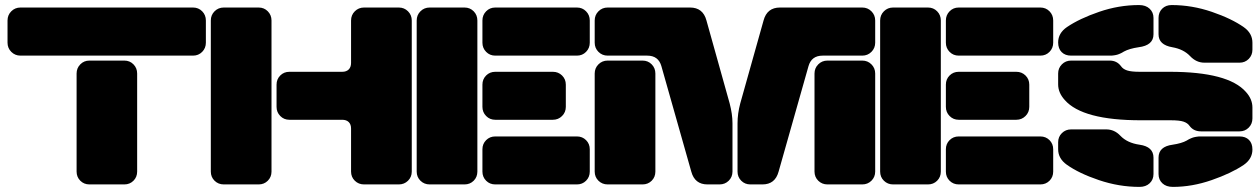

<svg xmlns="http://www.w3.org/2000/svg" viewBox="-20 -730 4987 760"><path d="M744.1 -509.8H61Q39.6 -509.8 24.7 -524.7Q9.8 -539.6 9.8 -561V-648.9Q9.8 -670.4 24.7 -685.3Q39.6 -700.2 61 -700.2H744.1Q765.6 -700.2 780.3 -685.3Q794.9 -670.4 794.9 -648.9V-561Q794.9 -539.6 780.3 -524.7Q765.6 -509.8 744.1 -509.8ZM472.2 0H334Q312.5 0 297.9 -14.6Q283.2 -29.3 283.2 -50.8V-439Q283.2 -460.4 297.9 -475.3Q312.5 -490.2 334 -490.2H472.2Q493.7 -490.2 508.3 -475.3Q522.9 -460.4 522.9 -439V-50.8Q522.9 -29.3 508.3 -14.6Q493.7 0 472.2 0Z M1054.7 -648.9V-50.8Q1054.7 -29.3 1040 -14.6Q1025.4 0 1003.9 0H865.7Q844.2 0 829.3 -14.6Q814.5 -29.3 814.5 -50.8V-648.9Q814.5 -670.4 829.3 -685.3Q844.2 -700.2 865.7 -700.2H1003.9Q1025.4 -700.2 1040 -685.3Q1054.7 -670.4 1054.7 -648.9ZM1125.5 -445.8H1334.5Q1351.1 -445.8 1360.4 -455.1Q1369.6 -464.4 1369.6 -481V-648.9Q1369.6 -670.4 1384.5 -685.3Q1399.4 -700.2 1420.9 -700.2H1558.6Q1580.1 -700.2 1595 -685.3Q1609.9 -670.4 1609.9 -648.9V-50.8Q1609.9 -29.3 1595 -14.6Q1580.1 0 1558.6 0H1420.9Q1399.4 0 1384.5 -14.6Q1369.6 -29.3 1369.6 -50.8V-221.2Q1369.6 -237.8 1360.4 -246.8Q1351.1 -255.9 1334.5 -255.9H1125.5Q1104 -255.9 1089.4 -270.8Q1074.7 -285.6 1074.7 -307.1V-395Q1074.7 -416.5 1089.4 -431.2Q1104 -445.8 1125.5 -445.8Z M1818.8 0H1680.7Q1659.2 0 1644.3 -14.6Q1629.4 -29.3 1629.4 -50.8V-648.9Q1629.4 -670.4 1644.3 -685.3Q1659.2 -700.2 1680.7 -700.2H1818.8Q1840.3 -700.2 1855 -685.3Q1869.6 -670.4 1869.6 -648.9V-50.8Q1869.6 -29.3 1855 -14.6Q1840.3 0 1818.8 0ZM2263.7 -509.8H1940.4Q1918.9 -509.8 1904.3 -524.7Q1889.6 -539.6 1889.6 -561V-648.9Q1889.6 -670.4 1904.3 -685.3Q1918.9 -700.2 1940.4 -700.2H2263.7Q2285.2 -700.2 2299.8 -685.3Q2314.5 -670.4 2314.5 -648.9V-561Q2314.5 -539.6 2299.8 -524.7Q2285.2 -509.8 2263.7 -509.8ZM2168.5 -255.9H1940.4Q1918.9 -255.9 1904.3 -270.8Q1889.6 -285.6 1889.6 -307.1V-395Q1889.6 -416.5 1904.3 -431.2Q1918.9 -445.8 1940.4 -445.8H2168.5Q2189.9 -445.8 2204.8 -431.2Q2219.7 -416.5 2219.7 -395V-307.1Q2219.7 -285.6 2204.8 -270.8Q2189.9 -255.9 2168.5 -255.9ZM2263.7 0H1940.4Q1918.9 0 1904.3 -14.6Q1889.6 -29.3 1889.6 -50.8V-139.2Q1889.6 -160.6 1904.3 -175.3Q1918.9 -189.9 1940.4 -189.9H2263.7Q2285.2 -189.9 2299.8 -175.3Q2314.5 -160.6 2314.5 -139.2V-50.8Q2314.5 -29.3 2299.8 -14.6Q2285.2 0 2263.7 0Z M2385.3 -700.2H2711.4Q2762.7 -700.2 2776.4 -648.9L2868.2 -320.8Q2879.4 -278.3 2879.4 -242.2V-50.8Q2879.4 -29.3 2864.5 -14.6Q2849.6 0 2828.1 0H2780.3Q2730 0 2716.3 -50.8L2598.1 -467.8Q2586.4 -509.8 2542 -509.8H2385.3Q2363.8 -509.8 2348.9 -524.7Q2334 -539.6 2334 -561V-648.9Q2334 -670.4 2348.9 -685.3Q2363.8 -700.2 2385.3 -700.2ZM3067.4 -700.2H3393.1Q3414.6 -700.2 3429.4 -685.3Q3444.3 -670.4 3444.3 -648.9V-561Q3444.3 -539.6 3429.4 -524.7Q3414.6 -509.8 3393.1 -509.8H3236.3Q3191.9 -509.8 3180.2 -467.8L3062 -50.8Q3048.3 0 2998 0H2950.2Q2928.7 0 2914.1 -14.6Q2899.4 -29.3 2899.4 -50.8V-242.2Q2899.4 -280.3 2910.2 -320.8L3002.4 -648.9Q3016.1 -700.2 3067.4 -700.2ZM2574.2 -439V-50.8Q2574.2 -29.3 2559.6 -14.6Q2544.9 0 2523.4 0H2385.3Q2363.8 0 2348.9 -14.6Q2334 -29.3 2334 -50.8V-439Q2334 -460.4 2348.9 -475.3Q2363.8 -490.2 2385.3 -490.2H2523.4Q2544.9 -490.2 2559.6 -475.3Q2574.2 -460.4 2574.2 -439ZM3204.1 -50.8V-439Q3204.1 -460.4 3219 -475.3Q3233.9 -490.2 3255.4 -490.2H3393.1Q3414.6 -490.2 3429.4 -475.3Q3444.3 -460.4 3444.3 -439V-50.8Q3444.3 -29.3 3429.4 -14.6Q3414.6 0 3393.1 0H3255.4Q3233.9 0 3219 -14.6Q3204.1 -29.3 3204.1 -50.8Z M3653.3 0H3515.1Q3493.7 0 3478.8 -14.6Q3463.9 -29.3 3463.9 -50.8V-648.9Q3463.9 -670.4 3478.8 -685.3Q3493.7 -700.2 3515.1 -700.2H3653.3Q3674.8 -700.2 3689.5 -685.3Q3704.1 -670.4 3704.1 -648.9V-50.8Q3704.1 -29.3 3689.5 -14.6Q3674.8 0 3653.3 0ZM4098.1 -509.8H3774.9Q3753.4 -509.8 3738.8 -524.7Q3724.1 -539.6 3724.1 -561V-648.9Q3724.1 -670.4 3738.8 -685.3Q3753.4 -700.2 3774.9 -700.2H4098.1Q4119.6 -700.2 4134.3 -685.3Q4148.9 -670.4 4148.9 -648.9V-561Q4148.9 -539.6 4134.3 -524.7Q4119.6 -509.8 4098.1 -509.8ZM4002.9 -255.9H3774.9Q3753.4 -255.9 3738.8 -270.8Q3724.1 -285.6 3724.1 -307.1V-395Q3724.1 -416.5 3738.8 -431.2Q3753.4 -445.8 3774.9 -445.8H4002.9Q4024.4 -445.8 4039.3 -431.2Q4054.2 -416.5 4054.2 -395V-307.1Q4054.2 -285.6 4039.3 -270.8Q4024.4 -255.9 4002.9 -255.9ZM4098.1 0H3774.9Q3753.4 0 3738.8 -14.6Q3724.1 -29.3 3724.1 -50.8V-139.2Q3724.1 -160.6 3738.8 -175.3Q3753.4 -189.9 3774.9 -189.9H4098.1Q4119.6 -189.9 4134.3 -175.3Q4148.9 -160.6 4148.9 -139.2V-50.8Q4148.9 -29.3 4134.3 -14.6Q4119.6 0 4098.1 0Z M4428.7 -525.9Q4428.2 -525.4 4424.3 -523.2Q4420.4 -521 4419.4 -520.5Q4418.5 -520 4414.8 -518.3Q4411.1 -516.6 4409.2 -515.9Q4407.2 -515.1 4403.6 -513.9Q4399.9 -512.7 4397 -512.2Q4394 -511.7 4390.1 -511Q4386.2 -510.3 4381.8 -510Q4377.4 -509.8 4372.6 -509.8H4219.7Q4196.3 -509.8 4182.4 -523.7Q4168.5 -537.6 4168.5 -562Q4168.5 -599.1 4203.6 -623Q4253.4 -656.7 4331.1 -683.3Q4408.7 -710 4488.8 -710Q4515.1 -710 4530.5 -695.6Q4545.9 -681.2 4545.9 -659.2V-594.2Q4545.9 -550.3 4486.8 -543Q4450.2 -537.6 4428.7 -525.9ZM4620.6 -543Q4565.9 -552.2 4565.9 -594.2V-659.2Q4565.9 -681.2 4580.3 -695.6Q4594.7 -710 4617.7 -710Q4698.2 -710 4776.9 -683.1Q4855.5 -656.2 4903.8 -622.1Q4937.5 -598.1 4937.5 -561V-533.2Q4937.5 -511.7 4922.9 -496.8Q4908.2 -481.9 4886.7 -481.9H4747.6Q4715.3 -481.9 4690.9 -507.8Q4665 -535.2 4620.6 -543ZM4168.5 -396V-439Q4168.5 -460.4 4183.3 -475.3Q4198.2 -490.2 4219.7 -490.2H4372.6Q4400.9 -490.2 4417.5 -467.8Q4425.3 -456.5 4441.4 -451.2Q4457.5 -445.8 4491.7 -445.8H4609.9Q4841.8 -445.8 4911.6 -366.2Q4937.5 -337.9 4937.5 -304.2V-261.2Q4937.5 -239.7 4922.9 -224.9Q4908.2 -210 4886.7 -210H4733.9Q4704.6 -210 4688.5 -231.9Q4680.7 -243.2 4664.8 -248.5Q4648.9 -253.9 4614.7 -253.9H4496.6Q4265.1 -253.9 4194.8 -334Q4168.5 -362.8 4168.5 -396ZM4490.7 -157.2Q4545.9 -149.4 4545.9 -106V-41Q4545.9 -19 4530.8 -4.6Q4515.6 9.8 4490.7 9.8Q4409.2 9.8 4329.8 -17.1Q4250.5 -43.9 4202.6 -78.1Q4168.5 -102.5 4168.5 -139.2V-167Q4168.5 -188.5 4183.3 -203.1Q4198.2 -217.8 4219.7 -217.8H4358.9Q4391.1 -217.8 4414.6 -192.9Q4441.9 -164.1 4490.7 -157.2ZM4677.7 -173.8Q4678.2 -174.3 4682.1 -176.5Q4686 -178.7 4687 -179.2Q4688 -179.7 4691.7 -181.4Q4695.3 -183.1 4697.3 -183.8Q4699.2 -184.6 4702.9 -185.8Q4706.5 -187 4709.5 -187.5Q4712.4 -188 4716.3 -188.7Q4720.2 -189.5 4724.6 -189.7Q4729 -189.9 4733.9 -189.9H4886.7Q4910.2 -189.9 4923.8 -176.3Q4937.5 -162.6 4937.5 -138.2Q4937.5 -101.1 4902.8 -77.1Q4853.5 -43.9 4776.1 -17.1Q4698.7 9.8 4622.6 9.8Q4596.2 9.8 4581.1 -4.4Q4565.9 -18.6 4565.9 -41V-106Q4565.9 -149.9 4621.6 -157.2Q4657.7 -162.6 4677.7 -173.8Z"/></svg>

Font: Nastup Soft
Style: Regular
Weight: 400
Designer: Maksym Kobuzan
Foundry: Zakznak
Version: Version 1.020;hotconv 1.0.109;makeotfexe 2.5.65596